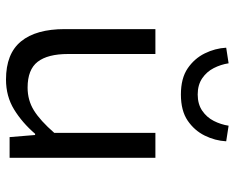

<svg xmlns="http://www.w3.org/2000/svg" viewBox="-91 -679 782 640"><g transform="rotate(90 300.0 -359.0)"><path d="M245 12Q159 12 118 -38Q77 -88 77 -184V-486H160V-195Q160 -127 186 -93.5Q212 -60 272 -60Q314 -60 348 -81Q382 -102 423 -149V-486H506V0H437L430 -85H426Q389 -42 345 -15Q301 12 245 12ZM295 -571Q241 -571 208 -593.5Q175 -616 158 -650.5Q141 -685 139 -722L191 -730Q195 -704 207 -680.5Q219 -657 241 -642Q263 -627 295 -627Q327 -627 349 -642Q371 -657 383 -680.5Q395 -704 399 -730L451 -722Q449 -685 432 -650.5Q415 -616 382 -593.5Q349 -571 295 -571Z"/></g></svg>

Font: Source Code Variable
Style: Regular
Weight: 400
Monospace: yes
Designer: Paul D. Hunt, Teo Tuominen
Foundry: Adobe Systems Incorporated
Version: Version 1.010;hotconv 1.0.106;makeotfexe 2.5.65593